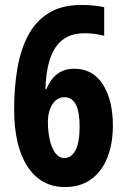

<svg xmlns="http://www.w3.org/2000/svg" viewBox="-20 -744 509 774"><path d="M37 -303Q37 -391 50 -467.5Q63 -544 93.5 -601.5Q124 -659 176.5 -691.5Q229 -724 308 -724Q357 -724 400 -715V-600Q381 -605 361 -607.5Q341 -610 319 -610Q244 -610 205.5 -555.5Q167 -501 163 -385H167Q201 -467 279 -467Q354 -467 394.5 -404Q435 -341 435 -237Q435 -164 412.5 -108Q390 -52 347 -21Q304 10 242 10Q145 10 91 -72.5Q37 -155 37 -303ZM239 -107Q268 -107 284.5 -138.5Q301 -170 301 -234Q301 -352 240 -352Q209 -352 191 -323Q173 -294 173 -253Q173 -217 180 -183.5Q187 -150 202 -128.5Q217 -107 239 -107Z"/></svg>

Font: Noto Sans Arabic ExtCond
Style: Bold
Weight: 700
Width: 2
Designer: Monotype Design Team, Nadine Chahine, Nizar Qandah and Khaled Hosny
Foundry: Monotype Imaging Inc.
Version: Version 2.012; ttfautohint (v1.8.4.7-5d5b)